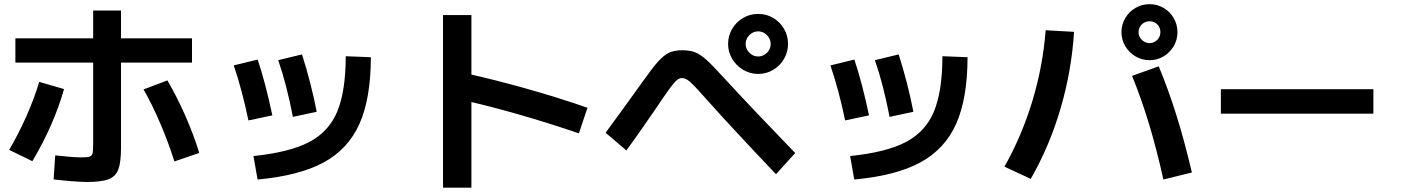

<svg xmlns="http://www.w3.org/2000/svg" viewBox="-20 -832 6602 905"><path d="M232.7 13.8 240.2 -99.7Q272.9 -96 306.6 -93.1Q340.2 -90.2 360.1 -90.2Q391.1 -90.2 402 -93.6Q412.9 -96.9 416 -108.6Q419.1 -120.3 419.1 -152.4V-782.2H550.4V-136.7Q550.4 -67.1 537.8 -33.7Q525.3 -0.2 491.8 12.8Q458.3 25.8 388.7 25.8Q362.8 25.8 319.2 22.2Q275.6 18.7 232.7 13.8ZM164.9 -446.1 281.7 -412.2Q259.4 -331.3 220.4 -242.5Q181.3 -153.7 132.5 -72.2L23.2 -125.6Q67.6 -201 104.6 -284.5Q141.6 -368 164.9 -446.1ZM656.6 -410.4 769 -453.1Q814.5 -375.1 853.8 -285.9Q893 -196.7 919.2 -111.1L802 -71Q774.7 -158.3 736.2 -248.6Q697.7 -339 656.6 -410.4ZM52.5 -651.4H885V-536.9H52.5Z M1609.7 -567 1728.1 -562.3Q1727.7 -368.3 1674.6 -248.8Q1621.4 -129.3 1505.8 -66.5Q1390.2 -3.7 1194.1 14.2L1174.6 -96.5Q1344.2 -113.9 1437 -162.3Q1529.7 -210.7 1569.5 -305.9Q1609.3 -401.1 1609.7 -567ZM1081.8 -523.8 1194.5 -551.2Q1230.6 -444.5 1263.7 -288.3L1151 -264.3Q1122.1 -404.8 1081.8 -523.8ZM1291.4 -548.4 1403.5 -575.5Q1447.9 -435.1 1472.7 -305.2L1360.6 -281Q1330.9 -434.9 1291.4 -548.4Z M2148.2 -363.2 2181.7 -485Q2318.2 -454.6 2465.5 -413Q2612.8 -371.5 2749.1 -324L2708.6 -203.5Q2562.9 -253.2 2419.7 -294.1Q2276.5 -335 2148.2 -363.2ZM2068.2 -761H2202V52.5H2068.2Z M3411.9 -624.7Q3411.9 -663.6 3431.1 -696.1Q3450.3 -728.6 3482.8 -747.5Q3515.3 -766.5 3553.6 -766.5Q3592.5 -766.5 3624.5 -747.5Q3656.5 -728.6 3675.5 -696.1Q3694.4 -663.6 3694.4 -624.7Q3694.4 -586.8 3675.5 -554.3Q3656.5 -521.8 3624.3 -502.7Q3592 -483.5 3553.6 -483.5Q3515.3 -483.5 3482.8 -502.9Q3450.3 -522.4 3431.1 -554.6Q3411.9 -586.8 3411.9 -624.7ZM3612.6 -624.7Q3612.6 -640.5 3604.4 -654.2Q3596.3 -667.9 3582.6 -676.1Q3569 -684.2 3553.6 -684.2Q3537.8 -684.2 3524.4 -676.1Q3511 -667.9 3502.8 -654.5Q3494.7 -641.1 3494.7 -624.7Q3494.7 -609.4 3502.8 -595.7Q3511 -582.1 3524.4 -573.9Q3537.8 -565.8 3553.6 -565.8Q3569 -565.8 3582.9 -573.9Q3596.8 -582.1 3604.7 -595.7Q3612.6 -609.4 3612.6 -624.7ZM3305.5 -368.8Q3269.2 -409.8 3250.2 -429.4Q3231.2 -448.9 3218.7 -456.4Q3206.2 -464 3194.2 -464Q3182.7 -464 3171.9 -455.5Q3161.1 -447 3143.7 -424.2Q3126.3 -401.4 3093.8 -353.8Q3088.5 -345 3082.2 -336.2Q3044.8 -281.8 3010.4 -232.1Q2976 -182.4 2932.5 -122.9L2834.4 -206.3Q2911.1 -309.9 3006.9 -444Q3053 -509.1 3080.3 -540.1Q3107.7 -571 3132.9 -583.1Q3158.1 -595.1 3194.2 -595.1Q3230.4 -595.1 3255 -586.1Q3279.6 -577 3308.9 -550.8Q3338.1 -524.6 3390.4 -467Q3538.4 -306.6 3728.1 -110.7L3637.7 -10.8Q3435.8 -222.9 3305.5 -368.8Z M4422.2 -567 4540.6 -562.3Q4540.2 -368.3 4487.1 -248.8Q4433.9 -129.3 4318.3 -66.5Q4202.7 -3.7 4006.6 14.2L3987.1 -96.5Q4156.7 -113.9 4249.5 -162.3Q4342.2 -210.7 4382 -305.9Q4421.8 -401.1 4422.2 -567ZM3894.3 -523.8 4007 -551.2Q4043.1 -444.5 4076.2 -288.3L3963.5 -264.3Q3934.6 -404.8 3894.3 -523.8ZM4103.9 -548.4 4216 -575.5Q4260.4 -435.1 4285.2 -305.2L4173.1 -281Q4143.4 -434.9 4103.9 -548.4Z M5316.1 -474.4 5441.7 -519.4Q5486.5 -411.6 5524.6 -290.5Q5562.7 -169.3 5598 -18.9L5463.7 14.1Q5431.6 -130 5395.6 -248.9Q5359.5 -367.9 5316.1 -474.4ZM4908.8 -689.4 5042.6 -681.9Q5031 -497.8 4978.9 -320.3Q4926.8 -142.8 4838.5 11.1L4714.5 -46.4Q4797.2 -193.6 4846.4 -356.7Q4895.6 -519.8 4908.8 -689.4ZM5266 -680.3Q5266 -716.2 5284 -746.8Q5302 -777.3 5332.3 -794.8Q5362.5 -812.3 5398.5 -812.3Q5434.4 -812.3 5464.5 -794.8Q5494.5 -777.3 5512.3 -746.8Q5530.1 -716.2 5530.1 -680.3Q5530.1 -644.7 5512.3 -614.5Q5494.5 -584.2 5464.5 -566.2Q5434.4 -548.3 5398.5 -548.3Q5362.5 -548.3 5332.3 -566.2Q5302 -584.2 5284 -614.5Q5266 -644.7 5266 -680.3ZM5449.5 -680.3Q5449.5 -694.7 5442.9 -706.6Q5436.2 -718.4 5424.5 -725.1Q5412.9 -731.7 5398.5 -731.7Q5384.6 -731.7 5372.8 -725.1Q5360.9 -718.4 5353.7 -706.3Q5346.6 -694.1 5346.6 -680.3Q5346.6 -666.4 5353.7 -654.8Q5360.9 -643.1 5372.8 -636Q5384.6 -628.8 5398.5 -628.8Q5412.3 -628.8 5424.3 -636Q5436.2 -643.1 5442.9 -654.8Q5449.5 -666.4 5449.5 -680.3Z M5734.6 -411.4H6453.5V-296.2H5734.6Z"/></svg>

Font: WEMIX Pretendard Variable
Style: Regular
Weight: 400
Designer: Base glyphs from Inter by Rasmus Andersson; Hangeul glyphs from Noto Sans CJK(Source Han Sans) by Jang Soo-young and Kan
Foundry: Kil Hyung-jin
Version: Version 1.000;Glyphs 3.2 (3208)